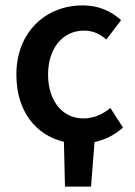

<svg xmlns="http://www.w3.org/2000/svg" viewBox="-20 -523 502 715"><path d="M41 -245C41 -107 115 -19 218 5L222 172H319L332 6C370 -2 407 -20 438 -48L391 -121C364 -98 329 -82 290 -82C213 -82 159 -147 159 -245C159 -344 214 -409 293 -409C325 -409 350 -398 376 -376L431 -448C395 -480 350 -503 287 -503C156 -503 41 -409 41 -245Z"/></svg>

Font: DAIFUKU Sans Semibold
Style: Regular
Weight: 600
Designer: Original font ‘Source Sans 3’ : Paul D. Hunt
Foundry: Daifuku
Version: Version 1.000